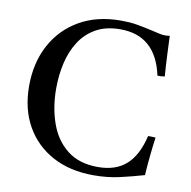

<svg xmlns="http://www.w3.org/2000/svg" viewBox="-81 -791 882 886"><g transform="rotate(10 360.5 -348.5)"><path d="M666 -207Q654 -119 648 -28Q593 -12 536 1Q479 14 414 14Q303 14 221.5 -30Q140 -74 95 -153.5Q50 -233 50 -341Q50 -450 95 -533.5Q140 -617 222 -664Q304 -711 415 -711Q456 -711 487 -706Q518 -701 562 -691Q582 -687 597 -683Q612 -679 628 -679Q633 -679 639 -679.5Q645 -680 649 -681Q651 -637 653 -590Q655 -543 659 -492Q639 -489 625 -490Q586 -671 420 -671Q353 -671 306 -644.5Q259 -618 230 -572.5Q201 -527 188 -470Q175 -413 175 -351Q175 -263 201 -189Q227 -115 283 -71Q339 -27 427 -27Q510 -27 559.5 -71Q609 -115 631 -208Q639 -208 647.5 -208Q656 -208 666 -207Z"/></g></svg>

Font: Tiro Gurmukhi
Style: Regular
Weight: 400
Designer: Gurmukhi: John Hudson & Fiona Ross. Latin: John Hudson.
Foundry: Tiro Typeworks Ltd.
Version: Version 1.52